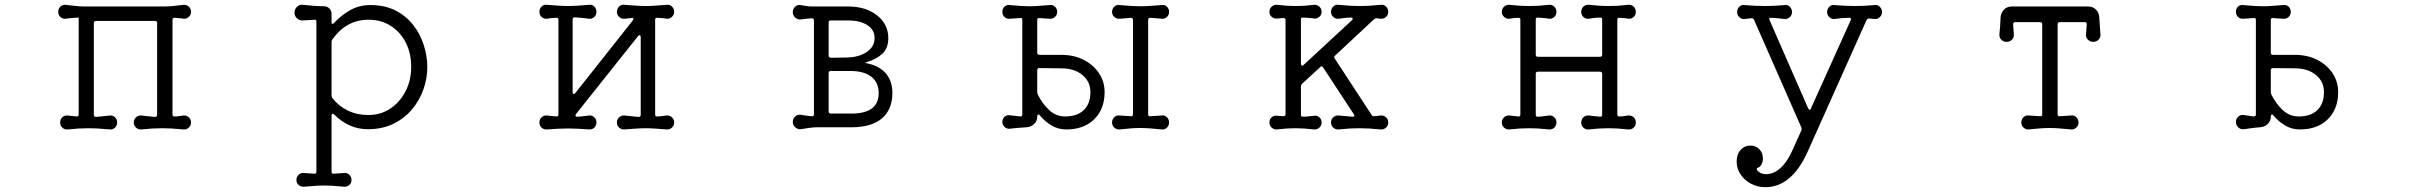

<svg xmlns="http://www.w3.org/2000/svg" viewBox="-20 -526 10040 798"><path d="M261 12Q248 13 239 4.5Q230 -4 230 -17Q230 -30 239 -38.5Q248 -47 261 -46Q269 -45 278.5 -44Q288 -43 298 -42H300Q307 -42 307 -50V-453H306Q293 -452 278.5 -451Q264 -450 253 -448Q240 -447 231 -455.5Q222 -464 222 -477Q222 -490 231 -498.5Q240 -507 252 -506Q270 -504 291.5 -501.5Q313 -499 332 -499H652Q676 -499 694.5 -500.5Q713 -502 743 -506Q755 -507 764.5 -498.5Q774 -490 774 -477Q774 -464 764.5 -455.5Q755 -447 743 -448Q735 -450 725.5 -450.5Q716 -451 707 -452H705Q697 -452 697 -443V-50Q697 -42 705 -42Q716 -42 725 -43.5Q734 -45 743 -46Q755 -47 764.5 -38.5Q774 -30 774 -17Q774 -4 764.5 4.5Q755 13 743 12Q711 9 692 8Q673 7 655 7Q634 7 615.5 8Q597 9 567 12Q555 13 545.5 4.5Q536 -4 536 -17Q536 -30 545.5 -38.5Q555 -47 567 -46Q580 -44 594.5 -43Q609 -42 624 -40Q633 -40 633 -49V-430Q633 -439 624 -439H379Q370 -439 370 -430V-49Q370 -40 379 -40Q394 -42 409 -43Q424 -44 437 -46Q449 -47 458 -38.5Q467 -30 467 -17Q467 -4 458 4.5Q449 13 437 12Q405 9 385.5 8Q366 7 349 7Q328 7 309.5 8Q291 9 261 12Z M1243 250Q1231 251 1221.5 243Q1212 235 1212 222Q1212 209 1221.5 200Q1231 191 1243 193L1286 196H1288Q1295 196 1295 188V-436Q1295 -446 1286 -444L1239 -441Q1225 -440 1214.5 -449.5Q1204 -459 1204 -473Q1204 -488 1214.5 -498Q1225 -508 1239 -506Q1259 -504 1282 -502Q1305 -500 1326 -500Q1340 -500 1349 -491Q1358 -482 1358 -468V-434Q1358 -428 1361 -427Q1364 -426 1368 -430Q1397 -462 1435 -483.5Q1473 -505 1519 -505Q1580 -505 1624.5 -482Q1669 -459 1698 -421.5Q1727 -384 1741.5 -338Q1756 -292 1756 -247Q1756 -201 1740 -155Q1724 -109 1692.5 -71.5Q1661 -34 1615 -11.5Q1569 11 1509 11Q1430 11 1369 -50Q1366 -53 1363 -53Q1358 -53 1358 -45V188Q1358 197 1367 196L1410 193Q1422 191 1431.5 200Q1441 209 1441 222Q1441 235 1431.5 243Q1422 251 1410 250Q1378 247 1360 246Q1342 245 1327 245Q1308 245 1290.5 246.5Q1273 248 1243 250ZM1511 -48Q1562 -48 1602 -74.5Q1642 -101 1665.5 -146.5Q1689 -192 1689 -248Q1689 -305 1666.5 -349Q1644 -393 1604 -418.5Q1564 -444 1512 -444Q1420 -444 1362 -363Q1358 -358 1358 -352V-130Q1358 -125 1361 -119Q1387 -85 1425.5 -66.5Q1464 -48 1511 -48Z M2253 12Q2240 13 2231 4.5Q2222 -4 2222 -17Q2222 -30 2231 -38.5Q2240 -47 2253 -46Q2262 -45 2272 -44Q2282 -43 2292 -42H2294Q2301 -42 2301 -50V-444Q2301 -452 2294 -452Q2283 -452 2273 -451Q2263 -450 2253 -448Q2240 -447 2231 -455.5Q2222 -464 2222 -477Q2222 -490 2231 -499Q2240 -508 2253 -506Q2279 -504 2300 -502.5Q2321 -501 2341 -501Q2361 -501 2382 -502.5Q2403 -504 2429 -506Q2441 -508 2450 -499Q2459 -490 2459 -477Q2459 -464 2450 -455.5Q2441 -447 2429 -448Q2415 -450 2399.5 -451.5Q2384 -453 2369 -454Q2360 -454 2360 -445V-143Q2360 -137 2363.5 -135.5Q2367 -134 2371 -139L2610 -441Q2613 -446 2613 -447Q2613 -453 2604 -451L2575 -448Q2563 -447 2553.5 -455.5Q2544 -464 2544 -477Q2544 -490 2553.5 -499Q2563 -508 2575 -506Q2602 -504 2623 -502.5Q2644 -501 2663 -501Q2683 -501 2704 -502.5Q2725 -504 2751 -506Q2763 -508 2772.5 -499Q2782 -490 2782 -477Q2782 -464 2772.5 -455.5Q2763 -447 2751 -448Q2742 -450 2732.5 -450.5Q2723 -451 2712 -452H2710Q2703 -452 2703 -444V-50Q2703 -42 2711 -42Q2722 -42 2731.5 -43.5Q2741 -45 2751 -46Q2763 -47 2772.5 -38.5Q2782 -30 2782 -17Q2782 -4 2772.5 4.5Q2763 13 2751 12Q2725 10 2704 8.5Q2683 7 2663 7Q2644 7 2622.5 8.5Q2601 10 2575 12Q2563 13 2553.5 4.5Q2544 -4 2544 -17Q2544 -30 2553.5 -38.5Q2563 -47 2575 -46Q2589 -44 2604 -43Q2619 -42 2634 -40Q2643 -40 2643 -49V-372Q2643 -378 2639.5 -379.5Q2636 -381 2632 -376L2374 -52Q2372 -50 2372 -46Q2372 -41 2378 -41Q2391 -41 2404 -43Q2417 -45 2429 -46Q2441 -47 2450 -38.5Q2459 -30 2459 -17Q2459 -4 2450 4.5Q2441 13 2429 12Q2404 10 2382.5 9Q2361 8 2341 8Q2320 8 2299 9Q2278 10 2253 12Z M3308 11Q3295 12 3285 3Q3275 -6 3275 -19Q3275 -33 3285 -42Q3295 -51 3308 -49Q3329 -45 3354 -43H3356Q3363 -43 3363 -51V-441Q3363 -450 3354 -450Q3342 -449 3330.5 -448Q3319 -447 3308 -445Q3295 -444 3285 -453Q3275 -462 3275 -475Q3275 -489 3284.5 -498Q3294 -507 3307 -505Q3319 -503 3331.5 -501Q3344 -499 3357 -499H3505Q3579 -499 3625.5 -462Q3672 -425 3672 -368Q3672 -325 3646.5 -302Q3621 -279 3583 -268Q3571 -265 3583 -263Q3636 -252 3662.5 -220Q3689 -188 3689 -140Q3689 -71 3645.5 -34Q3602 3 3519 3H3379Q3362 3 3343.5 5.5Q3325 8 3308 11ZM3433 -286 3500 -287Q3550 -288 3582.5 -310Q3615 -332 3615 -368Q3615 -402 3585 -421.5Q3555 -441 3505 -441H3433Q3424 -441 3424 -432V-295Q3424 -286 3433 -286ZM3433 -54H3519Q3632 -54 3632 -139Q3632 -183 3601.5 -207Q3571 -231 3514 -231H3433Q3424 -231 3424 -222V-63Q3424 -54 3433 -54Z M4633 12Q4621 13 4611.5 4.5Q4602 -4 4602 -17Q4602 -30 4611.5 -39Q4621 -48 4633 -46L4680 -43H4682Q4689 -43 4689 -51V-443Q4689 -452 4680 -452L4633 -448Q4621 -447 4611.5 -455.5Q4602 -464 4602 -477Q4602 -490 4611.5 -498.5Q4621 -507 4633 -505Q4665 -502 4684 -501Q4703 -500 4721 -500Q4741 -500 4760.5 -501.5Q4780 -503 4809 -505Q4821 -507 4830 -498.5Q4839 -490 4839 -477Q4839 -464 4830 -455.5Q4821 -447 4809 -448Q4794 -450 4782.5 -450.5Q4771 -451 4761 -452Q4752 -452 4752 -443V-51Q4752 -41 4763 -43L4809 -46Q4821 -48 4830 -39Q4839 -30 4839 -17Q4839 -4 4830 4.5Q4821 13 4809 12Q4778 9 4758.5 7.5Q4739 6 4721 6Q4700 6 4681 7.5Q4662 9 4633 12ZM4412 12Q4378 12 4350.5 -4.5Q4323 -21 4302 -46Q4299 -50 4296 -50Q4291 -50 4291 -42V-41Q4291 -23 4278 -10.5Q4265 2 4246 3Q4229 4 4210.5 5.5Q4192 7 4176 9Q4164 10 4155 1.5Q4146 -7 4146 -19Q4146 -32 4155 -40.5Q4164 -49 4176 -47L4220 -42H4222Q4229 -42 4229 -51V-443Q4229 -453 4220 -451L4176 -448Q4164 -447 4155 -455.5Q4146 -464 4146 -477Q4146 -490 4155 -498.5Q4164 -507 4176 -505Q4208 -502 4226 -501Q4244 -500 4260 -500Q4278 -500 4296 -501.5Q4314 -503 4343 -505Q4355 -507 4364.5 -498.5Q4374 -490 4374 -477Q4374 -464 4364.5 -455.5Q4355 -447 4343 -448L4300 -451H4298Q4291 -451 4291 -443V-307Q4291 -298 4300 -298H4391Q4443 -298 4483.5 -277.5Q4524 -257 4547.5 -222Q4571 -187 4571 -143Q4571 -73 4528 -30.5Q4485 12 4412 12ZM4407 -42Q4457 -42 4484.5 -68.5Q4512 -95 4512 -143Q4512 -187 4478.5 -214.5Q4445 -242 4391 -242L4300 -243Q4291 -243 4291 -234V-143Q4291 -138 4294 -132Q4311 -97 4339.5 -69.5Q4368 -42 4407 -42Z M5287 12Q5275 13 5265.5 4.5Q5256 -4 5256 -17Q5256 -30 5265.5 -38.5Q5275 -47 5287 -45L5314 -43Q5323 -43 5323 -51V-443Q5323 -451 5314 -451L5287 -449Q5275 -448 5265.5 -456Q5256 -464 5256 -477Q5256 -490 5265.5 -498.5Q5275 -507 5287 -506Q5314 -503 5331 -502Q5348 -501 5364 -501Q5384 -501 5400.5 -502Q5417 -503 5442 -506Q5454 -507 5463.5 -498.5Q5473 -490 5473 -477Q5473 -464 5463.5 -456Q5454 -448 5442 -449Q5432 -451 5420 -451.5Q5408 -452 5396 -453H5394Q5387 -453 5387 -445V-261Q5387 -255 5390.5 -253.5Q5394 -252 5398 -256L5599 -442Q5602 -445 5602 -448Q5602 -453 5597 -453Q5583 -453 5569.5 -451.5Q5556 -450 5543 -448Q5531 -447 5521.5 -455.5Q5512 -464 5512 -477Q5512 -490 5521.5 -499Q5531 -508 5543 -506Q5575 -503 5594 -502Q5613 -501 5631 -501Q5652 -501 5670.5 -502Q5689 -503 5719 -506Q5731 -508 5740.5 -499Q5750 -490 5750 -477Q5750 -464 5740.5 -455.5Q5731 -447 5719 -448L5703 -450H5700Q5695 -450 5691 -446L5529 -295Q5522 -290 5528 -282L5681 -48Q5685 -42 5693 -43L5719 -46Q5731 -47 5740.5 -38.5Q5750 -30 5750 -17Q5750 -4 5740.5 4.5Q5731 13 5719 12Q5687 9 5668 8Q5649 7 5631 7Q5610 7 5591.5 8Q5573 9 5543 12Q5531 13 5521.5 4.5Q5512 -4 5512 -17Q5512 -30 5521.5 -38.5Q5531 -47 5543 -46Q5557 -45 5571.5 -43.5Q5586 -42 5600 -41H5602Q5614 -41 5607 -51L5479 -246Q5474 -254 5467 -247L5392 -178Q5387 -173 5387 -167V-49Q5387 -41 5394 -41Q5407 -41 5419 -42.5Q5431 -44 5442 -45Q5454 -47 5463.5 -38.5Q5473 -30 5473 -17Q5473 -4 5463.5 4.5Q5454 13 5442 12Q5415 9 5398 8Q5381 7 5364 7Q5345 7 5328.5 8Q5312 9 5287 12Z M6253 12Q6241 13 6231.5 4.5Q6222 -4 6222 -17Q6222 -30 6231.5 -38.5Q6241 -47 6253 -46Q6261 -45 6270.5 -44Q6280 -43 6290 -42H6292Q6299 -42 6299 -50V-444Q6299 -452 6292 -452Q6282 -452 6272 -451Q6262 -450 6253 -448Q6241 -447 6231.5 -455.5Q6222 -464 6222 -477Q6222 -490 6231.5 -498.5Q6241 -507 6253 -506Q6282 -503 6300.5 -502Q6319 -501 6336 -501Q6356 -501 6373.5 -502Q6391 -503 6419 -506Q6431 -507 6440 -498.5Q6449 -490 6449 -477Q6449 -464 6440 -455.5Q6431 -447 6419 -448Q6409 -450 6396.5 -451Q6384 -452 6372 -453H6370Q6363 -453 6363 -445V-299Q6363 -290 6372 -290H6630Q6639 -290 6639 -299V-445Q6639 -453 6632 -453Q6619 -453 6606.5 -451.5Q6594 -450 6583 -448Q6570 -447 6561 -455.5Q6552 -464 6552 -477Q6552 -490 6561 -498.5Q6570 -507 6583 -506Q6612 -503 6630.5 -502Q6649 -501 6666 -501Q6686 -501 6703.5 -502Q6721 -503 6748 -506Q6761 -507 6770 -498.5Q6779 -490 6779 -477Q6779 -464 6770 -455.5Q6761 -447 6748 -448Q6740 -450 6730.5 -450.5Q6721 -451 6711 -452H6709Q6702 -452 6702 -444V-50Q6702 -42 6710 -42Q6721 -42 6730 -43.5Q6739 -45 6748 -46Q6761 -47 6770 -38.5Q6779 -30 6779 -17Q6779 -4 6770 4.5Q6761 13 6748 12Q6719 9 6701 8Q6683 7 6666 7Q6646 7 6628 8Q6610 9 6583 12Q6570 13 6561 4.5Q6552 -4 6552 -17Q6552 -30 6561 -38.5Q6570 -47 6583 -46Q6594 -45 6606 -43.5Q6618 -42 6630 -41H6632Q6639 -41 6639 -49V-219Q6639 -228 6630 -228H6372Q6363 -228 6363 -219V-49Q6363 -41 6370 -41Q6383 -41 6395.5 -43Q6408 -45 6419 -46Q6431 -47 6440 -38.5Q6449 -30 6449 -17Q6449 -4 6440 4.5Q6431 13 6419 12Q6390 9 6371.5 8Q6353 7 6336 7Q6316 7 6298.5 8Q6281 9 6253 12Z M7317 252Q7285 252 7257.5 237.5Q7230 223 7214 198.5Q7198 174 7198 146Q7198 115 7214.5 97Q7231 79 7256 79Q7277 79 7292 94Q7307 109 7307 132Q7307 161 7287 171Q7278 174 7283 181Q7297 198 7319 198Q7352 198 7380.5 172Q7409 146 7429 100L7467 16Q7469 10 7467 4L7270 -444Q7266 -451 7259 -450L7230 -447Q7219 -446 7209.5 -454.5Q7200 -463 7200 -476Q7200 -489 7209 -498Q7218 -507 7230 -505Q7254 -503 7275 -502Q7296 -501 7316 -501Q7336 -501 7356 -502Q7376 -503 7398 -505Q7410 -507 7419 -498Q7428 -489 7428 -476Q7428 -463 7418.5 -454.5Q7409 -446 7398 -447Q7385 -449 7370.5 -450Q7356 -451 7342 -452H7340Q7330 -452 7335 -442L7495 -76Q7498 -70 7501 -70Q7506 -70 7507 -76L7672 -442Q7673 -444 7673 -447Q7673 -452 7667 -452Q7636 -452 7604 -447Q7593 -446 7583.5 -454.5Q7574 -463 7574 -476Q7574 -489 7583 -498Q7592 -507 7604 -505Q7629 -503 7650 -502Q7671 -501 7690 -501Q7710 -501 7730 -502Q7750 -503 7772 -505Q7784 -507 7793 -498Q7802 -489 7802 -476Q7802 -463 7792.5 -454.5Q7783 -446 7772 -447L7749 -449H7747Q7742 -449 7738 -443L7491 109Q7425 252 7317 252Z M8412 12Q8400 13 8390.5 4.5Q8381 -4 8381 -17Q8381 -30 8390.5 -39Q8400 -48 8412 -46L8459 -43H8461Q8468 -43 8468 -51V-425Q8468 -434 8459 -434H8355Q8347 -434 8347 -425L8350 -383Q8351 -370 8342 -361Q8333 -352 8320 -352Q8307 -352 8298 -361Q8289 -370 8290 -383Q8292 -399 8293 -417.5Q8294 -436 8295 -455Q8297 -474 8309.5 -486.5Q8322 -499 8341 -499H8659Q8678 -499 8691 -486.5Q8704 -474 8705 -455Q8706 -436 8707.5 -417.5Q8709 -399 8710 -383Q8711 -370 8702 -361Q8693 -352 8680 -352Q8667 -352 8658 -361Q8649 -370 8650 -383L8653 -425Q8653 -434 8645 -434H8541Q8532 -434 8532 -425V-51Q8532 -42 8541 -43L8588 -46Q8600 -48 8609.5 -39Q8619 -30 8619 -17Q8619 -4 8609.5 4.5Q8600 13 8588 12Q8557 9 8537.5 7.5Q8518 6 8500 6Q8479 6 8460 7.5Q8441 9 8412 12Z M9539 12Q9505 12 9477.5 -4.5Q9450 -21 9429 -46Q9426 -50 9423 -50Q9418 -50 9418 -42V-41Q9418 -23 9405 -10.5Q9392 2 9373 3Q9357 4 9339.5 6.5Q9322 9 9306 11Q9293 13 9283 3.5Q9273 -6 9273 -19Q9273 -33 9283 -41.5Q9293 -50 9306 -48L9346 -42H9348Q9356 -42 9356 -51V-443Q9356 -453 9347 -451L9303 -448Q9291 -447 9282 -455.5Q9273 -464 9273 -477Q9273 -490 9282 -498.5Q9291 -507 9303 -505Q9335 -502 9353 -501Q9371 -500 9387 -500Q9405 -500 9423 -501.5Q9441 -503 9470 -505Q9483 -507 9492 -498.5Q9501 -490 9501 -477Q9501 -464 9492 -455.5Q9483 -447 9470 -448L9427 -451H9425Q9418 -451 9418 -443V-307Q9418 -298 9427 -298H9518Q9570 -298 9610.5 -277.5Q9651 -257 9674.5 -222Q9698 -187 9698 -143Q9698 -73 9655 -30.5Q9612 12 9539 12ZM9534 -42Q9584 -42 9611.5 -68.5Q9639 -95 9639 -143Q9639 -187 9605.5 -214.5Q9572 -242 9518 -242L9427 -243Q9418 -243 9418 -234V-143Q9418 -138 9421 -132Q9438 -97 9466.5 -69.5Q9495 -42 9534 -42Z"/></svg>

Font: Kiwi Maru Light
Style: Regular
Weight: 300
Designer: Hiroki-Chan
Version: Version 1.100